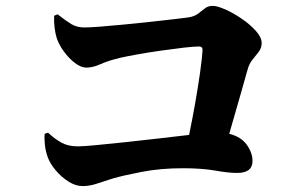

<svg xmlns="http://www.w3.org/2000/svg" viewBox="-20 -691 1040 656"><path d="M165 -637.2 176.8 -642.1Q205.6 -619.6 224.1 -608.4Q242.7 -597.2 269 -597.2Q285.6 -597.2 321 -599.9Q356.4 -602.5 401.1 -606.9Q445.8 -611.3 490 -616Q534.2 -620.6 568.8 -624.8Q603.5 -628.9 619.1 -630.9Q642.6 -633.8 655.8 -643.6Q668.9 -653.3 679.7 -662.1Q690.4 -670.9 707 -670.9Q722.2 -670.9 749.8 -658.7Q777.3 -646.5 805.9 -627Q834.5 -607.4 854.2 -585.4Q874 -563.5 874 -543.9Q874 -527.3 864.3 -514.4Q854.5 -501.5 843 -487.5Q831.5 -473.6 826.2 -454.1Q813.5 -409.2 797.1 -351.6Q780.8 -293.9 763.2 -233.9Q803.7 -223.6 823.2 -196.3Q842.8 -168.9 842.8 -141.1Q842.8 -100.1 790 -100.1Q760.7 -100.1 715.1 -108.2Q669.4 -116.2 605 -116.2Q527.8 -116.2 462.9 -103.5Q397.9 -90.8 365.2 -81.1Q335 -71.8 310.8 -63.5Q286.6 -55.2 262.2 -55.2Q238.3 -55.2 214.1 -70.6Q189.9 -85.9 170.7 -108.6Q151.4 -131.3 143.1 -153.8Q135.7 -174.3 133.3 -197Q130.9 -219.7 132.8 -233.9L144 -237.8Q168.9 -214.8 191.4 -202.9Q213.9 -190.9 246.1 -190.9Q264.2 -190.9 308.1 -195.1Q352.1 -199.2 408.7 -205.3Q465.3 -211.4 522.7 -218Q580.1 -224.6 626 -230Q636.7 -280.8 646.7 -337.6Q656.7 -394.5 663.6 -443.1Q670.4 -491.7 671.9 -518.1Q673.3 -532.2 660.2 -532.2Q643.1 -532.2 607.2 -528.1Q571.3 -523.9 528.6 -517.8Q485.8 -511.7 448 -504.9Q410.2 -498 389.2 -493.2Q349.1 -483.4 323.2 -471.7Q297.4 -460 274.9 -460Q256.8 -460 236.1 -475.8Q215.3 -491.7 198.2 -515.1Q181.2 -538.6 173.8 -561Q168.9 -576.7 166.5 -596.7Q164.1 -616.7 165 -637.2Z"/></svg>

Font: Source Han Serif JP Heavy
Style: Regular
Weight: 900
Designer: Ryoko NISHIZUKA  (kana & ideographs); Frank Grießhammer (Latin, Greek & Cyrillic); Wenlong ZHANG  (bopomofo); Sandoll Co
Foundry: Adobe Systems Incorporated
Version: Version 1.001;PS 1.001;hotconv 16.6.54;makeotf.lib2.5.65590